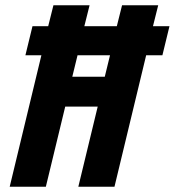

<svg xmlns="http://www.w3.org/2000/svg" viewBox="-20 -713 667 733"><path d="M17 0 138 -502H77L104 -613H164L184 -693H322L302 -613H426L446 -693H584L564 -613H627L600 -502H538L417 0H279L353 -306H229L155 0ZM256 -420H380L400 -502H276Z"/></svg>

Font: Ubuntu Sans Mono
Style: Italic
Weight: 400
Italic angle: -13.5°
Monospace: yes
Designer: Dalton Maag Ltd
Foundry: Dalton Maag Ltd
Version: Version 1.006